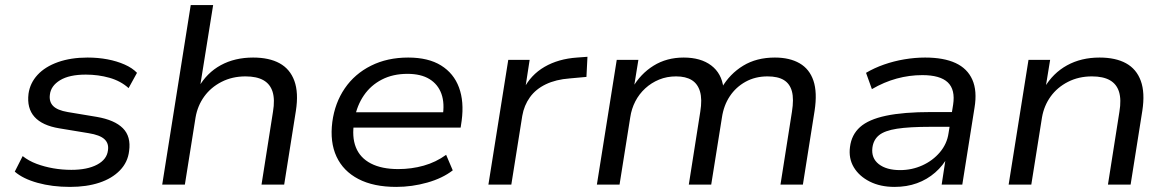

<svg xmlns="http://www.w3.org/2000/svg" viewBox="-20 -725 4589 754"><path d="M255 9Q185 9 127.5 -7Q70 -23 38 -51L69 -112Q93 -93 124 -81.5Q155 -70 189.5 -64Q224 -58 260 -58Q323 -58 361.5 -78.5Q400 -99 404 -135Q408 -162 390 -178.5Q372 -195 328 -202L213 -221Q146 -232 115.5 -266Q85 -300 92 -357Q98 -399 127.5 -431Q157 -463 207.5 -481Q258 -499 324 -499Q365 -499 402 -492Q439 -485 469.5 -471.5Q500 -458 518 -439L485 -379Q454 -407 410 -419.5Q366 -432 317 -432Q252 -432 216 -410Q180 -388 176 -354Q172 -326 188.5 -309Q205 -292 246 -285L360 -266Q430 -254 462.5 -221.5Q495 -189 487 -132Q482 -88 451 -56Q420 -24 370 -7.5Q320 9 255 9Z M617 0 729 -705H817L765 -381H759Q792 -439 847 -469Q902 -499 974 -499Q1037 -499 1078 -476.5Q1119 -454 1136 -407.5Q1153 -361 1142 -290L1096 0H1007L1052 -286Q1060 -334 1050.5 -364.5Q1041 -395 1014.5 -410Q988 -425 944 -425Q892 -425 850 -403.5Q808 -382 782 -346Q756 -310 748 -264L706 0Z M1536 9Q1447 9 1387.5 -22Q1328 -53 1301.5 -110Q1275 -167 1285 -246Q1295 -321 1334 -378Q1373 -435 1437 -467Q1501 -499 1583 -499Q1662 -499 1712 -468Q1762 -437 1782.5 -381.5Q1803 -326 1793 -251L1789 -224H1348L1357 -284H1741L1718 -266Q1727 -319 1713.5 -356.5Q1700 -394 1666.5 -414.5Q1633 -435 1580 -435Q1523 -435 1479.5 -412.5Q1436 -390 1409 -350.5Q1382 -311 1373 -261L1371 -247Q1361 -188 1377.5 -146.5Q1394 -105 1436.5 -83Q1479 -61 1544 -61Q1596 -61 1644 -74.5Q1692 -88 1732 -117L1758 -56Q1718 -25 1658 -8Q1598 9 1536 9Z M1898 0 1976 -490H2060L2042 -373H2035Q2064 -431 2118.5 -462.5Q2173 -494 2246 -499L2287 -502L2283 -423L2217 -417Q2163 -413 2123.5 -394Q2084 -375 2061 -343Q2038 -311 2031 -270L1988 0Z M2324 0 2402 -490H2487L2469 -379H2463Q2495 -435 2546.5 -467Q2598 -499 2665 -499Q2732 -499 2773 -468Q2814 -437 2821 -380H2814Q2846 -435 2898.5 -467Q2951 -499 3023 -499Q3081 -499 3120 -476.5Q3159 -454 3174.5 -408Q3190 -362 3179 -290L3133 0H3045L3090 -286Q3098 -336 3090 -366Q3082 -396 3058.5 -410.5Q3035 -425 2994 -425Q2946 -425 2908 -404Q2870 -383 2846 -347Q2822 -311 2815 -263L2773 0H2685L2730 -286Q2738 -335 2729 -365.5Q2720 -396 2696.5 -410.5Q2673 -425 2635 -425Q2599 -425 2568.5 -412.5Q2538 -400 2514 -378Q2490 -356 2475 -327Q2460 -298 2455 -264L2413 0Z M3493 9Q3437 9 3395.5 -12Q3354 -33 3333 -68Q3312 -103 3318 -148Q3324 -196 3357.5 -226Q3391 -256 3459.5 -270.5Q3528 -285 3637 -285H3733L3724 -227H3634Q3551 -227 3502.5 -219.5Q3454 -212 3432 -194Q3410 -176 3406 -145Q3401 -104 3431 -80.5Q3461 -57 3515 -57Q3561 -57 3602 -75.5Q3643 -94 3671 -127Q3699 -160 3705 -202L3723 -314Q3732 -373 3702 -401.5Q3672 -430 3602 -430Q3551 -430 3501.5 -416.5Q3452 -403 3404 -375L3381 -439Q3413 -458 3451.5 -471.5Q3490 -485 3531.5 -492Q3573 -499 3613 -499Q3686 -499 3732.5 -477.5Q3779 -456 3798.5 -412Q3818 -368 3807 -302L3759 0H3678L3695 -111H3703Q3684 -75 3652.5 -47.5Q3621 -20 3581 -5.5Q3541 9 3493 9Z M3941 0 4019 -490H4104L4086 -380H4081Q4115 -438 4170.5 -468.5Q4226 -499 4298 -499Q4361 -499 4402 -476.5Q4443 -454 4460 -407.5Q4477 -361 4466 -290L4420 0H4331L4376 -286Q4384 -334 4374.5 -364.5Q4365 -395 4338.5 -410Q4312 -425 4268 -425Q4216 -425 4174 -403.5Q4132 -382 4106 -346Q4080 -310 4072 -264L4030 0Z"/></svg>

Font: Nunito Sans 10pt SemiExpanded
Style: Italic
Weight: 400
Width: 6
Italic angle: -9°
Designer: Vernon Adams
Foundry: Vernon Adams
Version: Version 3.101;gftools[0.9.27]